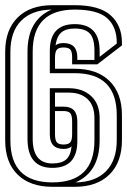

<svg xmlns="http://www.w3.org/2000/svg" viewBox="-20 -720 490 740"><path d="M182 0Q96 0 48 -47Q0 -94 0 -179V-520Q0 -605 48 -652.5Q96 -700 182 -700H268Q363 -700 406.5 -661Q450 -622 450 -555V-545L355 -472H258V-500Q258 -522 250.5 -529.5Q243 -537 225 -537Q207 -537 199.5 -529Q192 -521 192 -497V-455H268Q354 -455 402 -408Q450 -361 450 -276V-180Q450 -95 402 -47.5Q354 0 268 0ZM86 -185V-521Q86 -643 179 -683Q103 -682 61.5 -640Q20 -598 20 -520V-179Q20 -17 182 -17Q344 -17 344 -179V-265Q344 -313 317.5 -338Q291 -363 246 -363H192V-309H225Q278 -309 278 -253V-176Q278 -73 182 -73Q86 -73 86 -185ZM278 -489H344V-524Q344 -572 326 -591Q308 -610 268 -610Q234 -610 216.5 -595Q199 -580 194 -545Q204 -554 225 -554Q278 -554 278 -499ZM192 -203Q192 -179 199.5 -171Q207 -163 225 -163Q243 -163 250.5 -171Q258 -179 258 -203V-252Q258 -276 250.5 -284Q243 -292 225 -292H192ZM225 -146Q172 -146 172 -202V-380H246Q298 -380 331 -350Q364 -320 364 -265V-179Q364 -57 271 -17Q347 -18 388.5 -60Q430 -102 430 -180V-276Q430 -438 268 -438H172V-524Q172 -627 268 -627Q364 -627 364 -524V-501L430 -552V-555Q430 -617 393 -650Q356 -683 268 -683Q106 -683 106 -521V-185Q106 -90 182 -90Q217 -90 234.5 -105Q252 -120 256 -156Q246 -146 225 -146Z"/></svg>

Font: Imposible
Style: Regular
Weight: 400
Designer: Rodrigo Fuenzalida
Foundry: fragTYPE
Version: Version 1.000